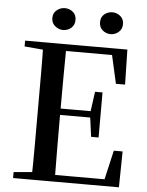

<svg xmlns="http://www.w3.org/2000/svg" viewBox="-61 -975 782 1023"><g transform="rotate(5 330.0 -463.0)"><path d="M244 -809Q221 -809 201.5 -825Q182 -841 182 -868Q182 -895 201.5 -910.5Q221 -926 244 -926Q269 -926 287.5 -910.5Q306 -895 306 -868Q306 -841 287.5 -825Q269 -809 244 -809ZM499 -809Q474 -809 455.5 -825Q437 -841 437 -868Q437 -895 455.5 -910.5Q474 -926 499 -926Q522 -926 541 -910.5Q560 -895 560 -868Q560 -841 541 -825Q522 -809 499 -809ZM48 0V-32L195 -45H208V0ZM146 0Q148 -85 148 -170.5Q148 -256 148 -342V-393Q148 -479 148 -564.5Q148 -650 146 -735H270Q269 -651 268.5 -564Q268 -477 268 -384V-359Q268 -261 268.5 -173.5Q269 -86 270 0ZM208 0V-36H587L527 -6L570 -192H617L614 0ZM208 -357V-391H452V-357ZM443 -255 428 -366V-387L443 -496H483V-255ZM48 -704V-735H208V-691H195ZM550 -548 509 -731 568 -699H208V-735H595L599 -548Z"/></g></svg>

Font: Noto Serif KR ExtraLight SemiBold
Style: Regular
Weight: 600
Version: Version 2.002-H1;hotconv 1.1.0;makeotfexe 2.6.0